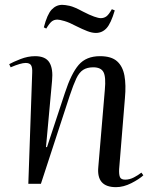

<svg xmlns="http://www.w3.org/2000/svg" viewBox="-20 -759 629 793"><path d="M572 -35Q555 -19 522.5 -2.5Q490 14 459 14Q378 14 386 -69L413 -388Q418 -441 407.5 -461Q397 -481 365 -481Q340 -481 323.5 -470.5Q307 -460 295 -434.5Q283 -409 268 -364L149 0H97L113 -459Q114 -481 108 -490Q102 -499 86 -499Q66 -499 24 -481L18 -494Q34 -503 64.5 -515Q95 -527 125 -527Q168 -527 184 -501Q200 -475 195 -425L170 -152L174 -151L248 -375Q274 -455 305 -491Q336 -527 393 -527Q440 -527 463.5 -506Q487 -485 494 -446.5Q501 -408 496 -354L472 -60Q471 -38 475.5 -27.5Q480 -17 497 -17Q515 -17 532.5 -26Q550 -35 564 -46ZM376 -623Q360 -623 340.5 -630.5Q321 -638 295 -651Q267 -666 246.5 -672Q226 -678 217 -678Q204 -678 194.5 -671Q185 -664 171 -641L161 -646Q175 -700 193.5 -719.5Q212 -739 237 -739Q248 -739 267 -735Q286 -731 323 -711Q350 -697 368.5 -690.5Q387 -684 396 -684Q409 -684 419 -691Q429 -698 442 -721L454 -716Q438 -662 420 -642.5Q402 -623 376 -623Z"/></svg>

Font: Literata 72pt
Style: Italic
Weight: 400
Italic angle: -2°
Designer: Latin by Veronika Burian and Jose Scaglione. Greek by Irene Vlachou. Cyrillic by Vera Evstafieva
Foundry: TypeTogether
Version: Version 3.002